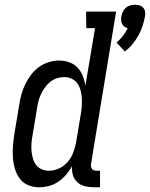

<svg xmlns="http://www.w3.org/2000/svg" viewBox="-20 -784 634 812"><path d="M508 -566 473 -604Q488 -617 500 -632.5Q512 -648 520 -665Q512 -667 506 -671.5Q500 -676 496.5 -682.5Q493 -689 492.5 -697.5Q492 -706 493 -714Q495 -724 499.5 -734Q504 -744 512 -751Q520 -758 530.5 -761Q541 -764 551 -764Q561 -764 570.5 -761Q580 -758 586 -751Q592 -744 593.5 -734Q595 -724 593 -714Q589 -693 582.5 -673Q576 -653 565 -633.5Q554 -614 540 -597Q526 -580 508 -566ZM145 8Q120 8 98 -1.5Q76 -11 62.5 -30Q49 -49 42.5 -72Q36 -95 34.5 -119.5Q33 -144 35 -169Q37 -194 41 -219L61 -339Q64 -361 70 -383Q76 -405 86 -426Q96 -447 110.5 -466.5Q125 -486 144 -500Q163 -514 185.5 -521Q208 -528 230 -528Q253 -528 273.5 -520.5Q294 -513 308 -498Q322 -483 330 -463Q338 -443 341 -421L382 -665H345L344 -735H471L365 -91Q364 -85 365 -79.5Q366 -74 369 -69.5Q372 -65 377.5 -63.5Q383 -62 389 -62H403V8H377Q357 8 339 3.5Q321 -1 307.5 -13Q294 -25 288.5 -43Q283 -61 285 -81Q274 -62 259.5 -45Q245 -28 226.5 -15.5Q208 -3 187 2.5Q166 8 145 8ZM187 -62Q209 -62 230.5 -72Q252 -82 267 -100Q282 -118 290 -139.5Q298 -161 302 -183L322 -303Q325 -320 326 -337Q327 -354 326 -370.5Q325 -387 320.5 -403Q316 -419 306.5 -432Q297 -445 282.5 -451.5Q268 -458 251 -458Q236 -458 220.5 -453Q205 -448 192.5 -438Q180 -428 170.5 -414.5Q161 -401 154 -387Q147 -373 143 -358Q139 -343 137 -328L117 -208Q114 -192 113 -175.5Q112 -159 113.5 -143.5Q115 -128 119.5 -113Q124 -98 133 -86Q142 -74 156.5 -68Q171 -62 187 -62Z"/></svg>

Font: Iosevka Curly Slab
Style: Italic
Weight: 400
Italic angle: -9°
Monospace: yes
Designer: Belleve Invis
Foundry: Belleve Invis
Version: Version 22.1.2; ttfautohint (v1.8.4)